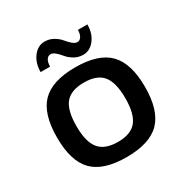

<svg xmlns="http://www.w3.org/2000/svg" viewBox="-165 -826 920 964"><g transform="rotate(-30 295.0 -344.5)"><path d="M100.5 -448.5Q161 -510 295 -510Q429 -510 489.5 -448Q550 -386 550 -250Q550 -114 489.5 -52Q429 10 295 10Q161 10 100.5 -51.5Q40 -113 40 -250Q40 -387 100.5 -448.5ZM153 -250Q153 -159 186.5 -118.5Q220 -78 295 -78Q370 -78 403 -118.5Q436 -159 436 -250Q436 -341 403 -381.5Q370 -422 295 -422Q219 -422 186 -382Q153 -342 153 -250ZM133 -576Q133 -628 160 -663.5Q187 -699 226 -699Q254 -699 277 -685.5Q300 -672 312.5 -656.5Q325 -641 340 -627.5Q355 -614 369 -614Q383 -614 392 -628Q401 -642 401 -666H456Q456 -614 429 -579Q402 -544 363 -544Q335 -544 312 -557.5Q289 -571 276.5 -586.5Q264 -602 249 -615.5Q234 -629 221 -629Q206 -629 197 -615Q188 -601 188 -576Z"/></g></svg>

Font: Fivo Sans Med
Style: Regular
Weight: 450
Designer: Alexander Slobzheninov
Foundry: Alexander Slobzheninov
Version: 1.0